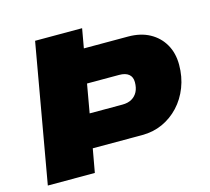

<svg xmlns="http://www.w3.org/2000/svg" viewBox="-100 -806 1010 923"><g transform="rotate(-15 405.5 -344.0)"><path d="M28 0 149 -688H383L366 -592H586Q648 -592 693 -567.5Q738 -543 763 -499.5Q788 -456 788 -398Q788 -338 768 -286.5Q748 -235 712.5 -197Q677 -159 630.5 -138Q584 -117 530 -117H283L262 0ZM312 -283H475Q503 -283 522 -294Q541 -305 551 -324.5Q561 -344 561 -372Q561 -398 544.5 -411.5Q528 -425 497 -425H337Z"/></g></svg>

Font: Archivo SemiExpanded Black
Style: Italic
Weight: 900
Width: 6
Italic angle: -10°
Designer: Hector Gatti
Foundry: Omnibus-Type
Version: Version 2.001